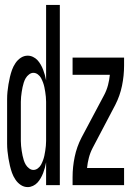

<svg xmlns="http://www.w3.org/2000/svg" viewBox="-20 -755 540 783"><path d="M93 8Q78 8 65 -0.5Q52 -9 43 -22.5Q34 -36 29 -50Q24 -64 20.5 -79Q17 -94 14.5 -109Q12 -124 10.5 -139Q9 -154 9 -169.5Q9 -185 9 -200V-320Q9 -335 9 -350.5Q9 -366 10.5 -381Q12 -396 14.5 -411Q17 -426 20.5 -441Q24 -456 29 -470Q34 -484 43 -497.5Q52 -511 65 -519.5Q78 -528 93 -528Q104 -528 114.5 -523Q125 -518 132.5 -510Q140 -502 146 -491.5Q152 -481 156 -470.5Q160 -460 163 -449Q166 -438 168 -427V-735H224V0H168V-93Q166 -82 163 -71Q160 -60 156 -49.5Q152 -39 146 -28.5Q140 -18 132.5 -10Q125 -2 114.5 3Q104 8 93 8ZM116 -62Q126 -62 134.5 -68.5Q143 -75 147.5 -83.5Q152 -92 155.5 -101.5Q159 -111 161 -120.5Q163 -130 164.5 -140Q166 -150 167 -160Q168 -170 168 -180Q168 -190 168 -200V-320Q168 -330 168 -340Q168 -350 167 -360Q166 -370 164.5 -380Q163 -390 161 -399.5Q159 -409 155.5 -418.5Q152 -428 147.5 -436.5Q143 -445 134.5 -451.5Q126 -458 116 -458Q107 -458 98.5 -451.5Q90 -445 85 -436.5Q80 -428 77 -418.5Q74 -409 72 -399.5Q70 -390 68.5 -380Q67 -370 66 -360Q65 -350 65 -340Q65 -330 65 -320V-200Q65 -190 65 -180Q65 -170 66 -160Q67 -150 68.5 -140Q70 -130 72 -120.5Q74 -111 77 -101.5Q80 -92 85 -83.5Q90 -75 98.5 -68.5Q107 -62 116 -62ZM276 0V-33Q276 -74 284.5 -115Q293 -156 312 -193L405 -368Q415 -387 420.5 -408Q426 -429 428 -450H276V-520H486V-488Q486 -446 477.5 -405Q469 -364 450 -327L358 -152Q348 -133 342.5 -112Q337 -91 335 -70H486V0Z"/></svg>

Font: Iosevka Term Curly
Style: Regular
Weight: 400
Designer: Belleve Invis
Foundry: Belleve Invis
Version: Version 32.3.0